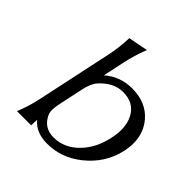

<svg xmlns="http://www.w3.org/2000/svg" viewBox="-201 -911 1076 1076"><g transform="rotate(45 337.0 -373.5)"><path d="M333 -40.5Q418.9 -40.5 483.9 -108.9Q543 -170.4 564 -268.6Q572.3 -306.6 572.3 -338.9Q572.3 -390.1 551.8 -428.2Q515.6 -496.6 429.7 -496.6Q354 -496.6 293 -428.2Q268.1 -400.4 256.3 -344.2L224.1 -192.9Q218.3 -166 218.3 -145.5Q218.3 -123.5 225.1 -108.9Q257.3 -40.5 333 -40.5ZM84 0Q111.8 -65.9 127.9 -143.6L223.1 -589.8Q237.8 -659.2 240.2 -734.4L356.9 -756.8Q327.6 -680.7 314 -614.7L286.6 -486.3Q356.4 -546.9 450.2 -546.9Q561.5 -546.9 623.5 -474.6Q673.8 -415.5 673.8 -334.5Q673.8 -303.2 666.5 -268.6Q640.1 -145.5 535.6 -62.5Q444.3 9.8 332 9.8Q243.7 9.8 198.7 -45.4Q196.8 -22 196.8 0Z"/></g></svg>

Font: Classica
Style: Book Oblique
Weight: 400
Italic angle: -12°
Designer: Wojciech Kalinowski "wmk69" (wmk69@o2.pl)
Foundry: Wojciech Kalinowski "wmk69" (wmk69@o2.pl)
Version: Version 2.1.1; 2021-05-14